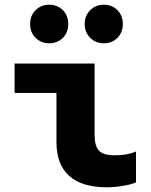

<svg xmlns="http://www.w3.org/2000/svg" viewBox="-20 -786 640 816"><path d="M434 10Q328 10 274 -38.5Q220 -87 220 -182V-391H42V-516H382V-214Q382 -165 401 -145.5Q420 -126 466 -126Q489 -126 511 -129Q533 -132 558 -142V-11Q542 -3 505 3.5Q468 10 434 10ZM189 -602Q155 -602 131.5 -625Q108 -648 108 -684Q108 -720 131.5 -743Q155 -766 189 -766Q224 -766 247 -743Q270 -720 270 -684Q270 -648 247 -625Q224 -602 189 -602ZM421 -602Q387 -602 363.5 -625Q340 -648 340 -684Q340 -720 363.5 -743Q387 -766 421 -766Q456 -766 479 -743Q502 -720 502 -684Q502 -648 479 -625Q456 -602 421 -602Z"/></svg>

Font: Red Hat Mono
Style: Regular
Weight: 300
Monospace: yes
Designer: Pentagram, MCKL
Foundry: Pentagram, MCKL
Version: Version 1.023